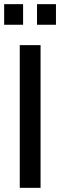

<svg xmlns="http://www.w3.org/2000/svg" viewBox="-31 -903 289 923"><path d="M64 0V-686H164V0ZM147 -784V-883H238V-784ZM-11 -784V-883H80V-784Z"/></svg>

Font: Archivo Narrow Medium
Style: Regular
Weight: 500
Designer: Hector Gatti
Foundry: Omnibus-Type
Version: Version 3.002